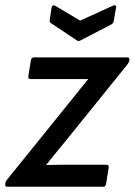

<svg xmlns="http://www.w3.org/2000/svg" viewBox="-27 -706 510 726"><path d="M1 0Q-9 0 -7 -9V-12Q-6 -20 0 -27L243 -328Q259 -348 274.5 -367.5Q290 -387 306 -406V-407Q283 -407 260 -407Q237 -407 214 -407H89Q79 -407 80 -417L90 -479Q92 -489 101 -489H454Q464 -489 462 -480V-478Q461 -470 453 -460L222 -174Q204 -152 185.5 -129.5Q167 -107 148 -83V-82Q173 -83 195.5 -83Q218 -83 242 -83H375Q386 -83 384 -72L374 -10Q372 0 364 0ZM401 -685Q406 -687 409.5 -685.5Q413 -684 412 -678L403 -626Q401 -617 393 -613L277 -553Q270 -549 264 -553L168 -617Q164 -619 162 -622Q160 -625 161 -631L168 -677Q171 -690 182 -684L276 -628Z"/></svg>

Font: Sofia Sans Semi Condensed SemiBold
Style: Italic
Weight: 600
Italic angle: -9°
Version: Version 4.100